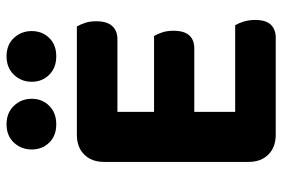

<svg xmlns="http://www.w3.org/2000/svg" viewBox="-158 -703 863 587"><g transform="rotate(-90 273.5 -409.5)"><path d="M155 2Q117 2 94.5 -20.5Q72 -43 72 -81V-523Q72 -561 94.5 -583.5Q117 -606 155 -606H486Q492 -596 497 -581Q502 -566 502 -547Q502 -514 487.5 -498Q473 -482 447 -482H225V-370H457Q463 -360 468 -345Q473 -330 473 -311Q473 -278 459 -262.5Q445 -247 419 -247H225V-122H490Q496 -112 501 -96Q506 -80 506 -61Q506 -28 491.5 -13Q477 2 452 2ZM265 -744Q265 -712 243.5 -690.5Q222 -669 187 -669Q152 -669 131 -690.5Q110 -712 110 -744Q110 -776 131 -798.5Q152 -821 187 -821Q222 -821 243.5 -798.5Q265 -776 265 -744ZM472 -744Q472 -712 451 -690.5Q430 -669 395 -669Q360 -669 338.5 -690.5Q317 -712 317 -744Q317 -776 338.5 -798.5Q360 -821 395 -821Q430 -821 451 -798.5Q472 -776 472 -744Z"/></g></svg>

Font: Baloo Chettan 2
Style: Bold
Weight: 700
Designer: Maithili Shingre, Unnati Kotecha and Ek Type
Foundry: Ek Type
Version: Version 1.640;hotconv 1.0.111;makeotfexe 2.5.65597; ttfautoh